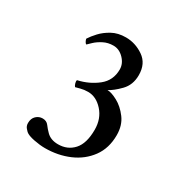

<svg xmlns="http://www.w3.org/2000/svg" viewBox="-104 -710 517 546"><g transform="rotate(30 155.0 -437.0)"><path d="M158 -631Q189 -631 216 -612.5Q243 -594 243 -556Q243 -524 223 -503.5Q203 -483 187 -475Q200 -475 220.5 -464Q241 -453 257.5 -431Q274 -409 274 -377Q274 -334 252 -304Q230 -274 194 -258.5Q158 -243 115 -243Q99 -243 78.5 -247Q58 -251 50 -258Q50 -258 44 -264.5Q38 -271 38 -281Q38 -296 47 -304.5Q56 -313 68 -313Q81 -313 88 -303.5Q95 -294 104 -285Q118 -271 142 -271Q173 -271 192.5 -292.5Q212 -314 212 -359Q212 -395 190.5 -419Q169 -443 142 -443Q129 -443 118 -440Q107 -437 103 -436Q100 -439 98 -446Q96 -453 98 -456Q134 -464 161 -485.5Q188 -507 188 -543Q188 -562 173 -577.5Q158 -593 139 -593Q121 -593 106.5 -585.5Q92 -578 82.5 -569Q73 -560 70 -557Q66 -559 63.5 -565Q61 -571 62 -572Q69 -583 81.5 -596.5Q94 -610 113 -620.5Q132 -631 158 -631Z"/></g></svg>

Font: Amiri
Style: Regular
Weight: 400
Designer: Khaled Hosny
Version: Version 0.114